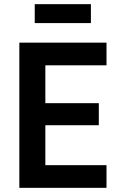

<svg xmlns="http://www.w3.org/2000/svg" viewBox="-20 -903 584 923"><path d="M73 0V-698H492V-589H198V-407H455V-301H198V-109H492V0ZM147 -883H417V-792H147Z"/></svg>

Font: IBM Plex Sans Cond SmBld
Style: Regular
Weight: 600
Width: 3
Designer: Mike Abbink, Paul van der Laan, Pieter van Rosmalen
Foundry: Bold Monday
Version: Version 1.3